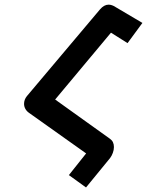

<svg xmlns="http://www.w3.org/2000/svg" viewBox="-20 -774 648 846"><path d="M359.5 -98 107.5 -277Q97 -284.5 91.5 -294.8Q86 -305 86 -316.5Q86 -335 98.5 -350.5L420.5 -732.5Q438.5 -753.5 458.5 -753.5Q473 -753.5 489 -743L607.5 -673L542 -584L469 -630L223 -335.5L464.5 -162.5Q482 -150.5 482 -126Q482 -113.5 477.2 -100.5Q472.5 -87.5 465 -77.5L359 52L283.5 -2.5Z"/></svg>

Font: JuliaMono SemiBold
Style: Italic
Weight: 600
Italic angle: -9°
Monospace: yes
Designer: cormullion
Foundry: corm
Version: Version 0.056; ttfautohint (v1.8.4)